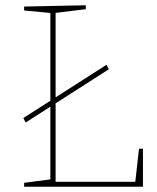

<svg xmlns="http://www.w3.org/2000/svg" viewBox="-20 -712 598 732"><path d="M69 -262 386 -465 395 -448 78 -245ZM510 -145H525V0H72V-15L179 -29L172 -21V-670L179 -662L72 -672V-687L307 -692V-677L185 -662L192 -670V-12L185 -19H503L495 -12Z"/></svg>

Font: Bitter Thin
Style: Regular
Weight: 100
Designer: Sol Matas, and Bitter project Authors
Foundry: Sol Matas
Version: Version 2.002